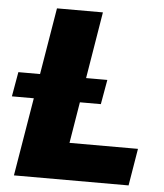

<svg xmlns="http://www.w3.org/2000/svg" viewBox="-101 -774 702 821"><g transform="rotate(5 249.5 -364.0)"><path d="M-10.7 0 110.4 -727.5H307.6L213.9 -159.2H507.8L481.4 0ZM-48.8 -335.9 -30.3 -441.4H351.6L333 -335.9Z"/></g></svg>

Font: Inter Tight Black
Style: Italic
Weight: 900
Italic angle: -9.39999°
Designer: Rasmus Andersson
Foundry: rsms
Version: Version 3.004; ttfautohint (v1.8.4.7-5d5b)